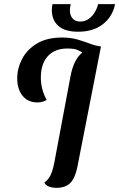

<svg xmlns="http://www.w3.org/2000/svg" viewBox="-20 -884 575 926"><path d="M251 22Q232 22 215.5 15.5Q199 9 194 -4Q212 -16 223 -37.5Q234 -59 242 -100L320 -516Q335 -596 376 -630L375 -632Q369 -636 354 -643Q339 -650 304 -650Q244 -650 210.5 -613Q177 -576 177 -510Q177 -453 205 -402Q185 -390 160 -390Q115 -390 89 -422Q63 -454 63 -506Q63 -554 86.5 -599.5Q110 -645 158 -674Q206 -703 280 -703Q321 -703 353.5 -693.5Q386 -684 413.5 -673.5Q441 -663 466 -660H467L353 -78Q342 -24 318.5 -1Q295 22 251 22ZM357 -731Q293 -731 261.5 -759Q230 -787 230 -836Q230 -849 233 -864H321Q319 -854 318 -847.5Q317 -841 317 -835Q317 -810 330 -795Q343 -780 367 -780Q390 -780 408 -793Q426 -806 437.5 -825.5Q449 -845 453 -864H535Q523 -804 476.5 -767.5Q430 -731 357 -731Z"/></svg>

Font: Sansita Swashed
Style: Regular
Weight: 400
Designer: Pablo Cosgaya
Foundry: Omnibus-Type
Version: Version 1.003; ttfautohint (v1.8.3)